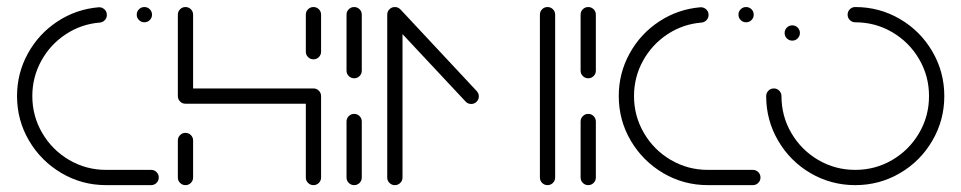

<svg xmlns="http://www.w3.org/2000/svg" viewBox="-20 -539 2799 559"><path d="M29.6 -259.3Q29.6 -325.9 61.1 -383.1Q92.6 -440.4 147 -476.3Q201.5 -512.2 267 -517.8Q276.7 -518.5 283.9 -512Q291.1 -505.6 291.1 -495.6Q291.1 -486.7 285.2 -480.4Q279.3 -474.1 270.7 -473.3Q216.3 -468.9 171.3 -439.1Q126.3 -409.3 100.2 -361.9Q74.1 -314.4 74.1 -259.3Q74.1 -201.1 103 -151.7Q131.9 -102.2 181.3 -73.3Q230.7 -44.4 288.9 -44.4H420Q429.3 -44.4 435.7 -38Q442.2 -31.5 442.2 -22.2Q442.2 -13 435.7 -6.5Q429.3 0 420 0H288.9Q218.5 0 159.1 -35Q99.6 -70 64.6 -129.4Q29.6 -188.9 29.6 -259.3ZM378.1 -496.3Q378.1 -505.6 384.6 -512Q391.1 -518.5 400.4 -518.5Q409.6 -518.5 416.1 -512Q422.6 -505.6 422.6 -496.3Q422.6 -487 416.1 -480.6Q409.6 -474.1 400.4 -474.1Q391.1 -474.1 384.6 -480.6Q378.1 -487 378.1 -496.3Z M520 0Q510.7 0 504.3 -6.5Q497.8 -13 497.8 -22.2V-130Q497.8 -139.3 504.3 -145.7Q510.7 -152.2 520 -152.2Q529.3 -152.2 535.7 -145.7Q542.2 -139.3 542.2 -130V-22.2Q542.2 -13 535.7 -6.5Q529.3 0 520 0ZM520 -518.5Q529.3 -518.5 535.7 -512Q542.2 -505.6 542.2 -496.3V-259.3Q542.2 -250 535.7 -243.5Q529.3 -237 520 -237Q510.7 -237 504.3 -243.5Q497.8 -250 497.8 -259.3V-496.3Q497.8 -505.6 504.3 -512Q510.7 -518.5 520 -518.5ZM892.6 -237H520V-281.5H892.6ZM892.6 -281.5Q901.9 -281.5 908.3 -275Q914.8 -268.5 914.8 -259.3V-22.2Q914.8 -13 908.3 -6.5Q901.9 0 892.6 0Q883.3 0 876.9 -6.5Q870.4 -13 870.4 -22.2V-259.3Q870.4 -268.5 876.9 -275Q883.3 -281.5 892.6 -281.5ZM892.6 -366.3Q883.3 -366.3 876.9 -372.8Q870.4 -379.3 870.4 -388.5V-496.3Q870.4 -505.6 876.9 -512Q883.3 -518.5 892.6 -518.5Q901.9 -518.5 908.3 -512Q914.8 -505.6 914.8 -496.3V-388.5Q914.8 -379.3 908.3 -372.8Q901.9 -366.3 892.6 -366.3Z M1011.1 0Q1001.9 0 995.4 -6.5Q988.9 -13 988.9 -22.2V-185.2Q988.9 -194.4 995.4 -200.9Q1001.9 -207.4 1011.1 -207.4Q1020.4 -207.4 1026.9 -200.9Q1033.3 -194.4 1033.3 -185.2V-22.2Q1033.3 -13 1026.9 -6.5Q1020.4 0 1011.1 0ZM1011.1 -311.1Q1001.9 -311.1 995.4 -317.6Q988.9 -324.1 988.9 -333.3V-496.3Q988.9 -505.6 995.4 -512Q1001.9 -518.5 1011.1 -518.5Q1020.4 -518.5 1026.9 -512Q1033.3 -505.6 1033.3 -496.3V-333.3Q1033.3 -324.1 1026.9 -317.6Q1020.4 -311.1 1011.1 -311.1Z M1129.6 -518.5Q1138.9 -518.5 1145.4 -512Q1151.9 -505.6 1151.9 -496.3V-22.2Q1151.9 -13 1145.4 -6.5Q1138.9 0 1129.6 0Q1120.4 0 1113.9 -6.5Q1107.4 -13 1107.4 -22.2V-496.3Q1107.4 -505.6 1113.9 -512Q1120.4 -518.5 1129.6 -518.5ZM1374.1 -258.5Q1374.1 -249.3 1367.6 -242.8Q1361.1 -236.3 1351.9 -236.3Q1341.9 -236.3 1335.6 -243.3L1114.8 -479.3Q1108.9 -485.9 1108.9 -494.8Q1108.9 -504.1 1115.4 -510.6Q1121.9 -517 1131.1 -517Q1140.4 -517 1147.4 -510L1368.1 -273.7Q1374.1 -267 1374.1 -258.5ZM1574.1 -518.5Q1583.3 -518.5 1589.8 -512Q1596.3 -505.6 1596.3 -496.3V-22.2Q1596.3 -13 1589.8 -6.5Q1583.3 0 1574.1 0Q1564.8 0 1558.3 -6.5Q1551.9 -13 1551.9 -22.2V-496.3Q1551.9 -505.6 1558.3 -512Q1564.8 -518.5 1574.1 -518.5Z M1692.6 0Q1683.3 0 1676.9 -6.5Q1670.4 -13 1670.4 -22.2V-185.2Q1670.4 -194.4 1676.9 -200.9Q1683.3 -207.4 1692.6 -207.4Q1701.9 -207.4 1708.3 -200.9Q1714.8 -194.4 1714.8 -185.2V-22.2Q1714.8 -13 1708.3 -6.5Q1701.9 0 1692.6 0ZM1692.6 -311.1Q1683.3 -311.1 1676.9 -317.6Q1670.4 -324.1 1670.4 -333.3V-496.3Q1670.4 -505.6 1676.9 -512Q1683.3 -518.5 1692.6 -518.5Q1701.9 -518.5 1708.3 -512Q1714.8 -505.6 1714.8 -496.3V-333.3Q1714.8 -324.1 1708.3 -317.6Q1701.9 -311.1 1692.6 -311.1Z M1781.5 -259.3Q1781.5 -325.9 1813 -383.1Q1844.4 -440.4 1898.9 -476.3Q1953.3 -512.2 2018.9 -517.8Q2028.5 -518.5 2035.7 -512Q2043 -505.6 2043 -495.6Q2043 -486.7 2037 -480.4Q2031.1 -474.1 2022.6 -473.3Q1968.1 -468.9 1923.1 -439.1Q1878.1 -409.3 1852 -361.9Q1825.9 -314.4 1825.9 -259.3Q1825.9 -201.1 1854.8 -151.7Q1883.7 -102.2 1933.1 -73.3Q1982.6 -44.4 2040.7 -44.4H2171.9Q2181.1 -44.4 2187.6 -38Q2194.1 -31.5 2194.1 -22.2Q2194.1 -13 2187.6 -6.5Q2181.1 0 2171.9 0H2040.7Q1970.4 0 1910.9 -35Q1851.5 -70 1816.5 -129.4Q1781.5 -188.9 1781.5 -259.3ZM2130 -496.3Q2130 -505.6 2136.5 -512Q2143 -518.5 2152.2 -518.5Q2161.5 -518.5 2168 -512Q2174.4 -505.6 2174.4 -496.3Q2174.4 -487 2168 -480.6Q2161.5 -474.1 2152.2 -474.1Q2143 -474.1 2136.5 -480.6Q2130 -487 2130 -496.3Z M2264.4 -443Q2264.4 -452.2 2270.9 -458.7Q2277.4 -465.2 2286.7 -465.2Q2295.9 -465.2 2302.4 -458.7Q2308.9 -452.2 2308.9 -443Q2308.9 -433.7 2302.4 -427.2Q2295.9 -420.7 2286.7 -420.7Q2277.4 -420.7 2270.9 -427.2Q2264.4 -433.7 2264.4 -443ZM2447.8 -496.3Q2447.8 -505.6 2454.3 -512Q2460.7 -518.5 2470 -518.5Q2540.4 -518.5 2600 -483.7Q2659.6 -448.9 2694.4 -389.3Q2729.3 -329.6 2729.3 -259.3Q2729.3 -188.9 2694.4 -129.3Q2659.6 -69.6 2600 -34.8Q2540.4 0 2470 0Q2399.6 0 2340 -34.8Q2280.4 -69.6 2245.6 -129.3Q2210.7 -188.9 2210.7 -259.3Q2210.7 -268.5 2217.2 -275Q2223.7 -281.5 2233 -281.5Q2242.2 -281.5 2248.7 -275Q2255.2 -268.5 2255.2 -259.3Q2255.2 -200.7 2284.1 -151.5Q2313 -102.2 2362.2 -73.3Q2411.5 -44.4 2470 -44.4Q2528.5 -44.4 2577.8 -73.3Q2627 -102.2 2655.9 -151.5Q2684.8 -200.7 2684.8 -259.3Q2684.8 -317.8 2655.9 -367Q2627 -416.3 2577.8 -445.2Q2528.5 -474.1 2470 -474.1Q2460.7 -474.1 2454.3 -480.6Q2447.8 -487 2447.8 -496.3Z"/></svg>

Font: 26F Galaxy Hebrew
Style: Regular
Weight: 400
Designer: C₂₉H₂₅N₃O₅
Version: Version 1.000